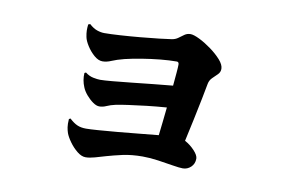

<svg xmlns="http://www.w3.org/2000/svg" viewBox="-64 -660 1129 772"><g transform="rotate(10 500.0 -273.5)"><path d="M243.7 -521 251.5 -523.9Q268.1 -508.8 283.7 -503.4Q299.3 -498 313.5 -498Q338.4 -498 377.7 -500.5Q417 -502.9 459.2 -506.8Q501.5 -510.7 535.9 -514.6Q570.3 -518.6 585.4 -521Q600.1 -523.4 610.8 -531.5Q621.6 -539.6 632.1 -546.9Q642.6 -554.2 656.2 -554.2Q668.9 -554.2 692.9 -542.5Q716.8 -530.8 741.9 -512.5Q767.1 -494.1 784.7 -474.4Q802.2 -454.6 802.2 -438Q802.2 -424.3 792.5 -414.8Q782.7 -405.3 772 -394.8Q761.2 -384.3 758.3 -369.1Q754.4 -346.7 746.3 -306.6Q738.3 -266.6 728.3 -219.2Q718.3 -171.9 708.5 -127.9Q730.5 -116.2 748 -97.4Q765.6 -78.6 765.6 -64.9Q765.6 -43.9 751.5 -30.5Q737.3 -17.1 718.3 -17.1Q705.1 -17.1 677.2 -21.7Q649.4 -26.4 616 -31.2Q582.5 -36.1 552.2 -36.1Q506.8 -36.1 470.7 -28.1Q434.6 -20 407.7 -12.2Q384.8 -5.4 363.3 0.7Q341.8 6.8 325.7 6.8Q309.1 6.8 291 -7.8Q272.9 -22.5 258.8 -42.2Q244.6 -62 239.3 -77.1Q235.8 -87.4 233.9 -99.6Q231.9 -111.8 233.4 -132.8L239.3 -136.2Q257.3 -119.6 272.2 -113.3Q287.1 -106.9 307.6 -106.9Q323.7 -106.9 357.7 -109.4Q391.6 -111.8 434.6 -115.7Q477.5 -119.6 521.2 -124Q564.9 -128.4 600.6 -131.8Q603.5 -157.7 606.9 -187.3Q610.4 -216.8 613.3 -247.1Q572.3 -244.1 532 -239.5Q491.7 -234.9 459 -230.2Q426.3 -225.6 409.7 -222.2Q387.7 -217.3 373.3 -210.7Q358.9 -204.1 344.7 -204.1Q332.5 -204.1 318.1 -214.4Q303.7 -224.6 291 -239.5Q278.3 -254.4 272.5 -269Q260.7 -296.9 262.7 -326.2L268.6 -329.1Q284.2 -316.9 301.5 -313.5Q318.8 -310.1 329.6 -310.1Q344.7 -310.1 379.2 -313.2Q413.6 -316.4 457.3 -321Q501 -325.7 544.7 -330.3Q588.4 -335 622.6 -337.9Q625.5 -368.2 627.4 -391.4Q629.4 -414.6 629.4 -424.8Q629.4 -436 620.6 -436Q590.8 -436 553.7 -432.4Q516.6 -428.7 479.2 -422.6Q441.9 -416.5 411.6 -409.2Q380.9 -401.4 361.8 -393.1Q342.8 -384.8 325.7 -384.8Q308.6 -384.8 291.3 -399.9Q273.9 -415 261.2 -435.1Q248.5 -455.1 245.6 -470.2Q242.7 -484.4 242.4 -495.8Q242.2 -507.3 243.7 -521Z"/></g></svg>

Font: Source Han Serif JP Heavy
Style: Regular
Weight: 900
Designer: Ryoko NISHIZUKA  (kana & ideographs); Frank Grießhammer (Latin, Greek & Cyrillic); Wenlong ZHANG  (bopomofo); Sandoll Co
Foundry: Adobe Systems Incorporated
Version: Version 1.001;PS 1.001;hotconv 16.6.54;makeotf.lib2.5.65590